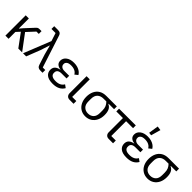

<svg xmlns="http://www.w3.org/2000/svg" viewBox="278 -2108 3448 3448"><g transform="rotate(45 2002.0 -384.0)"><path d="M413 0 232 -246 165 -174V0H85V-516H165V-263H169L219 -322L372 -487Q387 -504 402 -510Q417 -516 438 -516H487V-446H428L289 -296L510 0Z M739 -516 689 -670H585V-740H680Q718 -740 737 -726Q756 -712 765 -683L964 -70H1028V0H973Q936 0 916.5 -14.5Q897 -29 888 -57L823 -258L776 -436H771L713 -258L612 0H533Z M1461 -140 1518 -99Q1487 -44 1431.5 -16Q1376 12 1294 12Q1190 12 1139 -29Q1088 -70 1088 -137Q1088 -191 1120.5 -222.5Q1153 -254 1215 -265V-269Q1161 -275 1130 -303Q1099 -331 1099 -379Q1099 -443 1153.5 -485.5Q1208 -528 1303 -528Q1353 -528 1394 -515.5Q1435 -503 1465 -480.5Q1495 -458 1513 -427L1455 -381Q1442 -405 1420.5 -422Q1399 -439 1369 -448Q1339 -457 1302 -457Q1239 -457 1212 -434.5Q1185 -412 1185 -386V-374Q1185 -342 1211 -321Q1237 -300 1283 -300H1405V-233H1283Q1229 -233 1201.5 -212.5Q1174 -192 1174 -153V-141Q1174 -102 1205.5 -80.5Q1237 -59 1299 -59Q1359 -59 1399 -79.5Q1439 -100 1461 -140Z M1816 -70V0H1716Q1675 0 1653 -24Q1631 -48 1631 -85V-516H1711V-70Z M2399 -446H2261V-439Q2311 -416 2332.5 -370.5Q2354 -325 2354 -252Q2354 -173 2324.5 -113.5Q2295 -54 2242.5 -21Q2190 12 2121 12Q2052 12 1999.5 -21Q1947 -54 1917.5 -113.5Q1888 -173 1888 -252Q1888 -331 1916.5 -390.5Q1945 -450 1999.5 -483Q2054 -516 2133 -516H2399ZM2203 -446H2133Q2060 -446 2017 -405.5Q1974 -365 1974 -283V-221Q1974 -139 2015.5 -99Q2057 -59 2121 -59Q2186 -59 2227 -99Q2268 -139 2268 -221V-283Q2268 -338 2252 -375Q2236 -412 2203 -446Z M2819 0H2709Q2668 0 2646 -24Q2624 -48 2624 -85V-446H2456V-516H2881V-446H2704V-70H2819Z M3336 -140 3393 -99Q3362 -44 3306.5 -16Q3251 12 3169 12Q3065 12 3014 -29Q2963 -70 2963 -137Q2963 -191 2995.5 -222.5Q3028 -254 3090 -265V-269Q3036 -275 3005 -303Q2974 -331 2974 -379Q2974 -443 3028.5 -485.5Q3083 -528 3178 -528Q3228 -528 3269 -515.5Q3310 -503 3340 -480.5Q3370 -458 3388 -427L3330 -381Q3317 -405 3295.5 -422Q3274 -439 3244 -448Q3214 -457 3177 -457Q3114 -457 3087 -434.5Q3060 -412 3060 -386V-374Q3060 -342 3086 -321Q3112 -300 3158 -300H3280V-233H3158Q3104 -233 3076.5 -212.5Q3049 -192 3049 -153V-141Q3049 -102 3080.5 -80.5Q3112 -59 3174 -59Q3234 -59 3274 -79.5Q3314 -100 3336 -140ZM3253 -769 3201 -585 3144 -592 3173 -780Z M3979 -446H3841V-439Q3891 -416 3912.5 -370.5Q3934 -325 3934 -252Q3934 -173 3904.5 -113.5Q3875 -54 3822.5 -21Q3770 12 3701 12Q3632 12 3579.5 -21Q3527 -54 3497.5 -113.5Q3468 -173 3468 -252Q3468 -331 3496.5 -390.5Q3525 -450 3579.5 -483Q3634 -516 3713 -516H3979ZM3783 -446H3713Q3640 -446 3597 -405.5Q3554 -365 3554 -283V-221Q3554 -139 3595.5 -99Q3637 -59 3701 -59Q3766 -59 3807 -99Q3848 -139 3848 -221V-283Q3848 -338 3832 -375Q3816 -412 3783 -446Z"/></g></svg>

Font: IBM Plex Sans
Style: Regular
Weight: 400
Designer: Mike Abbink, Paul van der Laan, Pieter van Rosmalen
Foundry: Bold Monday
Version: Version 3.201